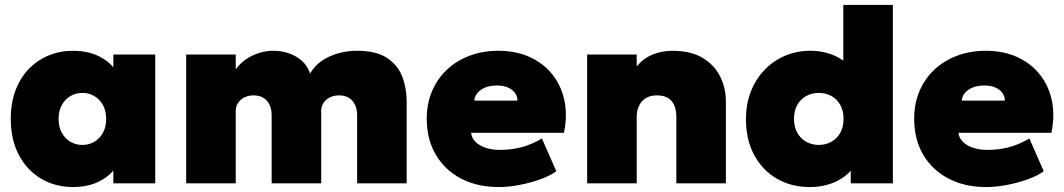

<svg xmlns="http://www.w3.org/2000/svg" viewBox="-20 -740 4295 775"><path d="M275.5 15Q204 15 147 -18.2Q90 -51.5 56.8 -113.2Q23.5 -175 23.5 -260Q23.5 -324 42.5 -374.8Q61.5 -425.5 95.8 -461.2Q130 -497 176 -516Q222 -535 275.5 -535Q344.5 -535 395.2 -504.2Q446 -473.5 464.5 -421L437.5 -378V-520H606.5V0H437.5V-142L464.5 -99Q446 -46.5 395.2 -15.8Q344.5 15 275.5 15ZM312.5 -155Q339 -155 360.8 -167.8Q382.5 -180.5 395.5 -204Q408.5 -227.5 408.5 -260Q408.5 -292.5 395.5 -316Q382.5 -339.5 360.8 -352.2Q339 -365 312.5 -365Q286 -365 264.2 -352.2Q242.5 -339.5 229.5 -316Q216.5 -292.5 216.5 -260Q216.5 -227.5 229.5 -204Q242.5 -180.5 264.2 -167.8Q286 -155 312.5 -155Z M731.5 0V-520H931.5V-460Q948.5 -484 973 -500.8Q997.5 -517.5 1025.8 -526.2Q1054 -535 1082.5 -535Q1135 -535 1176.2 -510.8Q1217.5 -486.5 1231.5 -443Q1257 -487.5 1308.5 -511.2Q1360 -535 1421.5 -535Q1499 -535 1542.5 -506Q1586 -477 1603.8 -430.5Q1621.5 -384 1621.5 -331V0H1421.5V-274Q1421.5 -311 1402.5 -333Q1383.5 -355 1348.5 -355Q1326.5 -355 1310.2 -346.2Q1294 -337.5 1285.2 -323.5Q1276.5 -309.5 1276.5 -293V0H1076.5V-274Q1076.5 -311 1057.5 -333Q1038.5 -355 1003.5 -355Q981.5 -355 965.2 -346.2Q949 -337.5 940.2 -323.5Q931.5 -309.5 931.5 -293V0Z M1993.5 15Q1906 15 1840.5 -19.5Q1775 -54 1738.8 -116Q1702.5 -178 1702.5 -261Q1702.5 -321.5 1723.8 -371.8Q1745 -422 1783.8 -458.5Q1822.5 -495 1875.2 -515Q1928 -535 1991.5 -535Q2062.5 -535 2117.8 -510Q2173 -485 2209 -440.2Q2245 -395.5 2258 -335.2Q2271 -275 2256.5 -204H1881.5Q1883.5 -183.5 1898.8 -168Q1914 -152.5 1939.5 -143.8Q1965 -135 1997.5 -135Q2045 -135 2086 -146Q2127 -157 2167.5 -181L2225.5 -49Q2202.5 -31.5 2163 -17Q2123.5 -2.5 2078.5 6.2Q2033.5 15 1993.5 15ZM1894.5 -334H2068.5Q2068.5 -361 2045.5 -378Q2022.5 -395 1985.5 -395Q1947.5 -395 1922.2 -378Q1897 -361 1894.5 -334Z M2350 0V-520H2550V-472Q2577 -504.5 2614.2 -519.8Q2651.5 -535 2694 -535Q2769 -535 2816.8 -506Q2864.5 -477 2887.2 -430.5Q2910 -384 2910 -331V0H2710V-268Q2710 -309.5 2690.8 -332.2Q2671.5 -355 2631 -355Q2605 -355 2587 -344Q2569 -333 2559.5 -313.2Q2550 -293.5 2550 -268V0Z M3248 15Q3175 15 3116.8 -18.2Q3058.5 -51.5 3024.8 -113.2Q2991 -175 2991 -260Q2991 -319 3010.2 -369Q3029.5 -419 3064.5 -456.2Q3099.5 -493.5 3147.2 -514.2Q3195 -535 3252 -535Q3304.5 -535 3349.8 -514.8Q3395 -494.5 3431 -450L3384 -404V-720H3584V0H3414V-141L3441 -96Q3422.5 -46 3370.2 -15.5Q3318 15 3248 15ZM3285 -155Q3313 -155 3335.8 -167.8Q3358.5 -180.5 3371.8 -204Q3385 -227.5 3385 -260Q3385 -292.5 3372 -316Q3359 -339.5 3336.2 -352.2Q3313.5 -365 3285 -365Q3256.5 -365 3233.8 -352.2Q3211 -339.5 3198 -316Q3185 -292.5 3185 -260Q3185 -227.5 3198.2 -204Q3211.5 -180.5 3234.2 -167.8Q3257 -155 3285 -155Z M3961 15Q3873.5 15 3808 -19.5Q3742.5 -54 3706.2 -116Q3670 -178 3670 -261Q3670 -321.5 3691.2 -371.8Q3712.5 -422 3751.2 -458.5Q3790 -495 3842.8 -515Q3895.5 -535 3959 -535Q4030 -535 4085.2 -510Q4140.5 -485 4176.5 -440.2Q4212.5 -395.5 4225.5 -335.2Q4238.5 -275 4224 -204H3849Q3851 -183.5 3866.2 -168Q3881.5 -152.5 3907 -143.8Q3932.5 -135 3965 -135Q4012.5 -135 4053.5 -146Q4094.5 -157 4135 -181L4193 -49Q4170 -31.5 4130.5 -17Q4091 -2.5 4046 6.2Q4001 15 3961 15ZM3862 -334H4036Q4036 -361 4013 -378Q3990 -395 3953 -395Q3915 -395 3889.8 -378Q3864.5 -361 3862 -334Z"/></svg>

Font: Geologica Black
Style: Regular
Weight: 900
Designer: Sindre Bremnes, Frode Helland
Foundry: Monokrom Skriftforlag AS
Version: Version 1.010;gftools[0.9.28]